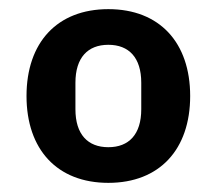

<svg xmlns="http://www.w3.org/2000/svg" viewBox="-20 -724 473 420"><path d="M217 -324C329 -324 396 -397 396 -514C396 -631 329 -704 217 -704C105 -704 38 -631 38 -514C38 -397 105 -324 217 -324ZM217 -402C172 -402 145 -430 145 -485V-543C145 -598 172 -626 217 -626C262 -626 289 -598 289 -543V-485C289 -430 262 -402 217 -402Z"/></svg>

Font: IBM Plex Thai Looped
Style: Bold
Weight: 700
Designer: Mike Abbink, Paul van der Laan, Pieter van Rosmalen, Ben Mitchell, Mark Frömberg
Foundry: Bold Monday
Version: Version 1.0